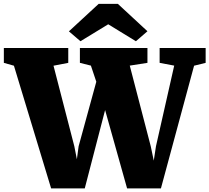

<svg xmlns="http://www.w3.org/2000/svg" viewBox="-40 -999 1115 1023"><path d="M34.2 -648.9 -19.5 -664.1V-743.2H323.7V-664.1L245.1 -648.9L356 -219.7L369.6 -150.4L378.9 -219.7L473.1 -563.5L444.3 -649.4L385.7 -664.1V-743.2H745.6V-664.1L651.4 -649.4L763.2 -219.7L779.3 -143.1L791 -219.7L888.2 -649.4L810.5 -664.1V-743.2H1055.7V-664.1L994.1 -648.9L817.4 4.9H637.2L520 -412.6L411.6 4.9H232.4ZM327.1 -832 485.8 -978.5H587.9L745.6 -832.5L684.1 -779.3L536.6 -869.6L388.7 -779.3Z"/></svg>

Font: Merriweather UltraBold
Style: Regular
Weight: 900
Designer: Eben Sorkin ( sorkintype@gmail.com )
Foundry: Eben Sorkin
Version: Version 1.570; ttfautohint (v1.3) -l 8 -r 32 -G 0 -x 0 -H 60